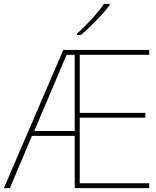

<svg xmlns="http://www.w3.org/2000/svg" viewBox="-21 -972 804 992"><path d="M365 0V-270H144L30 0H-1L306 -714H750V-689H391V-389H730V-364H391V-25H750V0ZM365 -295V-689H323L156 -295ZM546 -945Q518 -909 477 -866.5Q436 -824 398 -792H377V-798Q412 -829 453.5 -874.5Q495 -920 516 -952H546Z"/></svg>

Font: Noto Sans UI Thin
Style: Regular
Weight: 250
Designer: Monotype Design Team
Foundry: Monotype Imaging Inc.
Version: Version 1.001